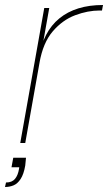

<svg xmlns="http://www.w3.org/2000/svg" viewBox="-44 -572 432 768"><path d="M9 59H60Q59 66 58.5 74.5Q58 83 57 90Q51 125 38.5 144Q26 163 10 169.5Q-6 176 -24 176L-20 158Q4 158 16 143.5Q28 129 32 104L33 97H2ZM114 -321 111 -341Q120 -393 140.5 -432.5Q161 -472 193.5 -498.5Q226 -525 269.5 -538.5Q313 -552 368 -552L364 -530H355Q307 -530 256.5 -511Q206 -492 167 -446.5Q128 -401 114 -321ZM37 0 133 -540H153L57 0Z"/></svg>

Font: Poppins Variable
Style: Italic
Weight: 100
Italic angle: -10°
Designer: Jonny Pinhorn
Foundry: Indian Type Foundry
Version: Version 6.000